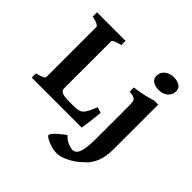

<svg xmlns="http://www.w3.org/2000/svg" viewBox="-231 -856 1279 1279"><g transform="rotate(45 409.0 -216.5)"><path d="M509.8 -158.2Q507.3 -130.4 503.4 -96.9Q499.5 -63.5 495.8 -36.6Q492.2 -9.8 489.7 0H19.5V-40.5Q52.7 -47.4 69.1 -55.7Q85.4 -64 85.4 -70.3V-544.4Q85.4 -550.3 70.1 -559.1Q54.7 -567.9 19.5 -574.7V-615.2H288.1V-574.7Q222.2 -561 222.2 -544.4V-99.6Q222.2 -82.5 241 -73Q259.8 -63.5 313 -63.5H363.3Q408.2 -63.5 428.2 -89.1Q448.2 -114.7 469.2 -171.9ZM764.2 -615.7Q764.2 -581.1 738.5 -560.1Q712.9 -539.1 673.8 -539.1Q645 -539.1 621.6 -552.5Q598.1 -565.9 598.1 -595.7Q598.1 -630.9 624.5 -651.4Q650.9 -671.9 688.5 -671.9Q716.8 -671.9 740.5 -658.9Q764.2 -646 764.2 -615.7ZM742.2 -53.2Q742.2 21.5 723.9 66.9Q705.6 112.3 678.5 138.9Q651.4 165.5 625 185.5Q598.6 205.6 561 222.4Q523.4 239.3 493.7 239.3Q466.3 239.3 437.3 230.5Q408.2 221.7 388.4 210.2Q368.7 198.7 368.7 190.9Q368.7 183.1 379.9 169.7Q391.1 156.2 407.2 142.1Q423.3 127.9 438 116.9Q452.6 106 460 102.5Q476.1 123.5 504.9 136.2Q533.7 148.9 551.8 148.9Q568.4 148.9 581.5 136.2Q594.7 123.5 602.5 86.9Q610.4 50.3 610.4 -21V-312.5Q610.4 -346.2 607.7 -362.5Q605 -378.9 591.8 -385.5Q578.6 -392.1 546.9 -395.5V-434.6Q584 -439.5 608.6 -444.1Q633.3 -448.7 655 -454.6Q676.8 -460.4 704.6 -468.8H742.2Z"/></g></svg>

Font: Gentium Book Plus
Style: Bold
Weight: 700
Designer: Victor Gaultney, Annie Olsen, Iska Routamaa, Becca Hirsbrunner
Foundry: SIL International
Version: Version 6.101